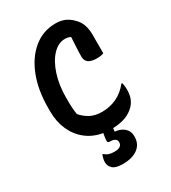

<svg xmlns="http://www.w3.org/2000/svg" viewBox="-228 -833 1056 1189"><g transform="rotate(-30 300.0 -238.5)"><path d="M439 130Q439 184 400 213.5Q361 243 292 243Q241 243 220.5 224Q200 205 200 178Q200 165 203 153Q206 141 210 128H216Q231 141 246 146Q261 151 287 151Q311 151 325 142Q339 133 339 114Q339 82 290 82Q275 82 275 69Q275 61 277 46Q279 31 282 16Q215 5 166 -33.5Q117 -72 90.5 -131.5Q64 -191 64 -264V-290Q64 -415 101.5 -512Q139 -609 207 -664.5Q275 -720 364 -720Q404 -720 432 -707Q460 -694 482 -671Q508 -646 518.5 -614.5Q529 -583 529 -545V-412Q510 -404 479 -404Q442 -404 421.5 -417.5Q401 -431 401 -462Q401 -500 403.5 -531Q406 -562 407 -599Q396 -604 387 -606Q378 -608 368 -608Q319 -608 279 -565.5Q239 -523 215.5 -450.5Q192 -378 192 -288V-268Q192 -211 199 -168Q225 -137 259.5 -119Q294 -101 343 -101Q399 -101 447.5 -124Q496 -147 532 -193H538Q541 -182 542.5 -168.5Q544 -155 544 -144Q544 -105 533 -79.5Q522 -54 505 -37Q479 -11 442 3.5Q405 18 350 20Q350 25 349 30Q348 35 348 38V44Q388 47 413.5 69.5Q439 92 439 130Z"/></g></svg>

Font: Recursive Sn Csl St SmB
Style: Regular
Weight: 600
Version: Version 1.079;hotconv 1.0.112;makeotfexe 2.5.65598; ttfautoh